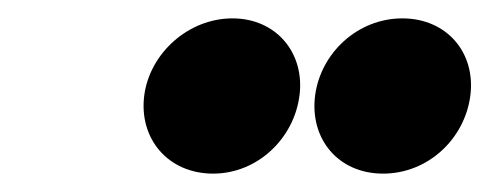

<svg xmlns="http://www.w3.org/2000/svg" viewBox="-20 -743 533 209"><path d="M212 -554C260 -554 300 -592 306 -639C312 -685 281 -723 233 -723C185 -723 143 -685 137 -639C131 -592 163 -554 212 -554ZM397 -554C446 -554 486 -592 492 -639C498 -686 466 -723 418 -723C369 -723 329 -685 323 -639C317 -592 348 -554 397 -554Z"/></svg>

Font: Falling Sky
Style: BlkObl
Weight: 900
Designer: Paul D. Hunt
Foundry: Adobe Systems Incorporated
Version: Version 1.02